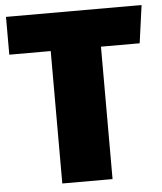

<svg xmlns="http://www.w3.org/2000/svg" viewBox="-53 -799 711 845"><g transform="rotate(-5 302.0 -376.0)"><path d="M604 -752H5V-585H188V0H410V-585H581Z"/></g></svg>

Font: Glow Sans SC Normal Heavy
Style: Regular
Weight: 900
Designer: Ryoko NISHIZUKA (kana, bopomofo & ideographs); Paul D. Hunt (Latin, Greek & Cyrillic); Sandoll Communications, Soo-young
Version: Version 0.93